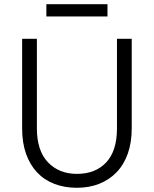

<svg xmlns="http://www.w3.org/2000/svg" viewBox="-20 -884 730 911"><path d="M345 7Q286 7 238 -11.5Q190 -30 156 -66Q122 -102 103.5 -154.5Q85 -207 85 -275V-700H155V-275Q155 -169 207.5 -114Q260 -59 345 -59Q433 -59 484 -113.5Q535 -168 535 -275V-700H605V-275Q605 -208 586.5 -155.5Q568 -103 533.5 -67Q499 -31 451 -12Q403 7 345 7ZM200 -864H490V-806H200Z"/></svg>

Font: Retni Sans
Style: Regular
Weight: 400
Designer: Vitaly Kuzmin
Foundry: ParaType Ltd.
Version: Version 1.00;March 2, 2019;FontCreator 11.5.0.2425 64-bit; t